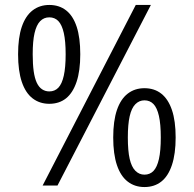

<svg xmlns="http://www.w3.org/2000/svg" viewBox="-20 -749 782 775"><path d="M152 0 528 -729H589L212 0ZM179 -330Q140 -330 111.5 -352Q83 -374 68 -418.5Q53 -463 53 -530Q53 -597 68 -641Q83 -685 111.5 -707Q140 -729 179 -729Q219 -729 247 -707Q275 -685 289.5 -641Q304 -597 304 -530Q304 -463 289 -418.5Q274 -374 246.5 -352Q219 -330 179 -330ZM179 -380Q201 -380 215.5 -395Q230 -410 237.5 -443.5Q245 -477 245 -530Q245 -583 237.5 -616Q230 -649 215.5 -664Q201 -679 179 -679Q157 -679 142 -663.5Q127 -648 119.5 -615.5Q112 -583 112 -530Q112 -490 116 -461.5Q120 -433 128.5 -415Q137 -397 150 -388.5Q163 -380 179 -380ZM563 6Q524 6 495.5 -16Q467 -38 452 -82.5Q437 -127 437 -194Q437 -261 452 -305Q467 -349 495.5 -371Q524 -393 563 -393Q603 -393 631 -371Q659 -349 674 -305Q689 -261 689 -194Q689 -128 674 -83Q659 -38 631 -16Q603 6 563 6ZM563 -44Q585 -44 599.5 -59Q614 -74 621.5 -107Q629 -140 629 -194Q629 -248 621.5 -281Q614 -314 599.5 -329Q585 -344 563 -344Q542 -344 526.5 -328.5Q511 -313 503.5 -280Q496 -247 496 -194Q496 -140 503.5 -107.5Q511 -75 526.5 -59.5Q542 -44 563 -44Z"/></svg>

Font: Mona Sans SemiCondensed
Style: Regular
Weight: 400
Width: 4
Designer: Deni Anggara
Foundry: GitHub
Version: Version 2.000